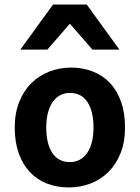

<svg xmlns="http://www.w3.org/2000/svg" viewBox="-20 -801 606 833"><path d="M180.7 -247.6Q180.7 -212.4 187.3 -184.8Q193.8 -157.2 206.8 -137.7Q219.7 -118.2 239 -107.9Q258.3 -97.7 283.2 -97.7Q306.6 -97.7 325.7 -107.9Q344.7 -118.2 358.2 -137.7Q371.6 -157.2 378.7 -184.8Q385.7 -212.4 385.7 -247.6Q385.7 -317.9 359.6 -357.9Q333.5 -397.9 283.2 -397.9Q259.8 -397.9 240.7 -387.7Q221.7 -377.4 208.3 -357.9Q194.8 -338.4 187.7 -310.5Q180.7 -282.7 180.7 -247.6ZM43.9 -247.6Q43.9 -310.5 63.5 -359.1Q83 -407.7 116.5 -440.7Q149.9 -473.6 194.3 -490.7Q238.8 -507.8 288.1 -507.8Q339.8 -507.8 383.1 -490.7Q426.3 -473.6 457.3 -440.7Q488.3 -407.7 505.4 -359.1Q522.5 -310.5 522.5 -247.6Q522.5 -184.6 502.9 -136Q483.4 -87.4 450 -54.4Q416.5 -21.5 372.1 -4.6Q327.6 12.2 278.3 12.2Q226.6 12.2 183.6 -4.6Q140.6 -21.5 109.6 -54.4Q78.6 -87.4 61.3 -136Q43.9 -184.6 43.9 -247.6ZM380.9 -585.9 283.2 -698.2 185.5 -585.9H68.4L210 -781.2H356.4L498 -585.9Z"/></svg>

Font: Andika New Basic
Style: Bold
Weight: 700
Designer: Victor Gaultney, Annie Olsen, Pablo Ugerman
Foundry: SIL International
Version: Version 5.500; ttfautohint (v1.8.3)